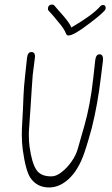

<svg xmlns="http://www.w3.org/2000/svg" viewBox="-20 -808 494 845"><path d="M196 17Q143 17 114 -25Q93 -56 80 -150Q78 -166 77 -182Q76 -198 76 -215Q76 -242 78 -270Q80 -298 81 -327Q82 -350 83.5 -388Q85 -426 91 -480L99 -554Q102 -579 118 -579Q138 -579 133 -549L124 -478Q122 -459 120 -422Q118 -385 114 -329L108 -242Q107 -234 107 -226.5Q107 -219 107 -211Q107 -186 110 -163Q120 -90 140.5 -60Q161 -30 210 -32Q229 -33 252 -51Q275 -69 294.5 -96.5Q314 -124 322 -152L352 -257Q364 -299 374 -352Q384 -405 391 -469L399 -542Q402 -569 418 -569Q436 -569 433 -540L424 -468Q417 -409 407 -353Q397 -297 384 -245Q377 -220 369 -192Q361 -164 351 -135Q338 -97 320.5 -68Q303 -39 281 -19Q241 17 196 17ZM280 -652Q275 -652 272 -657Q262 -683 236 -712Q226 -725 215.5 -737Q205 -749 194 -761Q191 -764 191 -768Q191 -788 210 -788Q215 -788 219 -784Q229 -772 239 -760.5Q249 -749 259 -738Q271 -724 280 -711.5Q289 -699 294 -687Q388 -742 420 -779Q426 -786 433 -786Q445 -786 445 -774Q445 -766 440 -761Q433 -753 415.5 -738Q398 -723 371 -703Q305 -652 282 -652Z"/></svg>

Font: Square Peg
Style: Regular
Weight: 400
Designer: Robert E. Leuschke
Foundry: Robert E. Leuschke
Version: Version 1.010; ttfautohint (v1.8.4.7-5d5b)